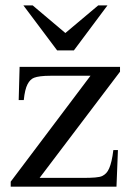

<svg xmlns="http://www.w3.org/2000/svg" viewBox="-20 -697 484 717"><path d="M255.9 -508.8H193.4L67.4 -676.8H102.1L224.1 -573.7L346.7 -676.8H381.3ZM127.9 -32.7H292Q317.4 -32.7 335.4 -34.2Q353.5 -35.6 362.3 -40Q370.1 -43.9 376.5 -50.5Q382.8 -57.1 387.7 -68.4Q392.6 -79.6 396.5 -96.2Q400.4 -112.8 403.3 -136.7H420.4L415 0H20V-18.6L317.9 -414.1H169.9Q146.5 -414.1 131.3 -412.1Q116.2 -410.2 107.4 -406.7Q92.8 -401.4 82.8 -382.3Q72.8 -363.3 68.8 -323.2H49.8L53.2 -447.3H428.2V-429.2Z"/></svg>

Font: Tai Heritage Pro
Style: Regular
Weight: 400
Designer: Faah Baccam, Walt Agee, Victor Gaultney, Annie Olsen
Foundry: SIL International
Version: Version 2.600